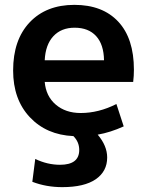

<svg xmlns="http://www.w3.org/2000/svg" viewBox="-20 -550 630 790"><path d="M421 98Q421 155 374 187.5Q327 220 236 220Q170 220 113 198L125 104Q175 128 227 128Q306 128 306 67Q306 34 282 10Q171 5 102.5 -68Q34 -141 34 -260Q34 -386 102 -458Q170 -530 286 -530Q402 -530 466.5 -461Q531 -392 531 -263Q531 -238 528 -213H164Q169 -154 209.5 -119.5Q250 -85 312 -85Q386 -85 459 -122L489 -30Q434 -5 382 4Q421 50 421 98ZM164 -302H408Q407 -367 375.5 -401.5Q344 -436 287 -436Q232 -436 199.5 -401Q167 -366 164 -302Z"/></svg>

Font: M PLUS 1p
Style: Bold
Weight: 700
Version: Version 1.062